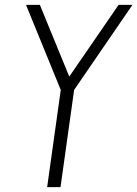

<svg xmlns="http://www.w3.org/2000/svg" viewBox="-20 -770 565 790"><path d="M174 0 230 -400 87 -750H144L274 -433H250L468 -750H525L285 -400L229 0Z"/></svg>

Font: Mohave Light
Style: Italic
Weight: 300
Italic angle: -8°
Designer: Gumpita Rahayu
Foundry: Tokotype
Version: Version 2.003